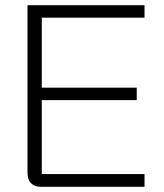

<svg xmlns="http://www.w3.org/2000/svg" viewBox="-20 -720 633 740"><path d="M86 -53V-700H537V-652H141V-382H507V-334H141V-49H537V0H137Q113 0 99.5 -14Q86 -28 86 -53Z"/></svg>

Font: Bai Jamjuree Light
Style: Regular
Weight: 300
Designer: Katatrad Aksorn Co.,Ltd.
Foundry: Cadson Demak Co.,Ltd.
Version: Version 1.000; ttfautohint (v1.6)